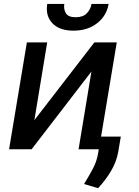

<svg xmlns="http://www.w3.org/2000/svg" viewBox="-20 -762 711 980"><path d="M155.5 -148.8 461.6 -545.5H576L485.1 0H381L446.7 -397L141.3 0H26.3L117.2 -545.5H220.9ZM447.1 -741.8H534.4Q524.5 -681.8 475.9 -643.6Q427.2 -605.5 354.8 -605.5Q283 -605.5 247.2 -643.6Q211.3 -681.8 221.2 -741.8H308.2Q304 -715.2 316.2 -694.6Q328.5 -674 366.1 -674Q403.8 -674 423.3 -694.4Q442.8 -714.8 447.1 -741.8ZM596.6 -64.6 583.5 12.4Q574.9 63.2 546.7 110.8Q518.5 158.4 480.5 198.5L409.1 177.2Q433.6 137.4 454 99.4Q474.4 61.4 481.5 16.3L495 -64.6Z"/></svg>

Font: Inter UI Medium
Style: Italic
Weight: 500
Italic angle: 9.39999°
Designer: Rasmus Andersson
Foundry: rsms
Version: 3.2;8d6f07862